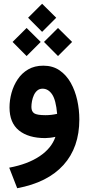

<svg xmlns="http://www.w3.org/2000/svg" viewBox="-20 -730 470 1015"><path d="M128.5 -636.2 202.6 -561.6 277.2 -636.2 202.6 -710.1ZM212.5 -508.3 286.6 -433.7 361.2 -508.3 286.6 -582.1ZM46.5 -508.3 120.6 -433.7 195.2 -508.3 120.6 -582.1ZM273 -6.6Q252.5 53.6 189.5 95.9Q126.4 138.2 28.7 156.4L70.9 265Q231.6 235.1 315.5 142.2Q399.4 49.3 399.4 -98.6Q399.4 -150 388.3 -200.5Q377.1 -251 354 -292.2Q330.9 -333.4 294.9 -358.1Q258.9 -382.8 209 -382.8Q163 -382.8 129.1 -363.1Q95.2 -343.4 73.4 -310.6Q51.6 -277.9 40.9 -239.1Q30.3 -200.3 30.3 -162.1Q30.3 -80.7 80.3 -40.3Q130.4 0 218.8 0Q230.2 0 245.2 -1.8Q260.3 -3.6 273 -6.6ZM282 -128.2Q266.9 -124.7 251.2 -122.9Q235.5 -121.1 221.2 -121.1Q175.3 -121.1 160.6 -131.1Q146 -141.1 146 -164.6Q146 -179 149.2 -195.8Q152.4 -212.5 159.2 -227.3Q166 -242.2 177.4 -251.7Q188.8 -261.2 205.1 -261.2Q234.9 -261.2 255.3 -231.4Q275.7 -201.6 282 -128.2Z"/></svg>

Font: Vazir Variable Regular
Style: Regular
Weight: 400
Designer: Saber Rastikerdar
Foundry: Saber Rastikerdar
Version: Version 30.1.0